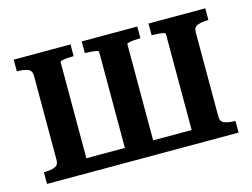

<svg xmlns="http://www.w3.org/2000/svg" viewBox="-76 -636 1000 761"><g transform="rotate(-15 424.0 -255.0)"><path d="M92 -428Q92 -449 75.5 -455.5Q59 -462 32 -462H31V-510H264V-462H261Q251 -462 238.5 -461Q226 -460 217 -458Q208 -456 208 -452V0H31V-48H32Q59 -48 75.5 -54.5Q92 -61 92 -81ZM640 -452Q640 -456 631 -458Q622 -460 609.5 -461Q597 -462 587 -462H584V-510H817V-462H816Q790 -462 773 -455.5Q756 -449 756 -429V-81Q756 -61 773 -54.5Q790 -48 816 -48H817V0H640ZM154 -58H696V0H154ZM310 -462V-510H538V-462H535Q525 -462 512.5 -461Q500 -460 491 -458Q482 -456 482 -452V0H366V-452Q366 -456 357 -458Q348 -460 335.5 -461Q323 -462 313 -462Z"/></g></svg>

Font: Roboto Serif 28pt Condensed Medium
Style: Regular
Weight: 500
Width: 3
Designer: Greg Gazdowicz
Foundry: Commercial Type
Version: Version 1.008